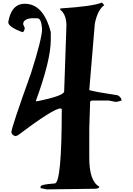

<svg xmlns="http://www.w3.org/2000/svg" viewBox="-20 -1458 1030 1486"><path d="M768.6 -1438.5 787.1 -1418Q736.3 -1383.8 713.9 -1275.4L670.9 -760.7Q718.8 -746.1 890.6 -720.7Q920.9 -704.1 920.9 -679.7L884.8 -669.9H872.1L823.2 -679.7H689.5L683.6 -674.8H677.7L670.9 -460.9V-236.3Q670.9 -53.7 750 -12.7Q744.1 2.9 713.9 2.9L342.8 7.8L293.9 -2V-12.7Q293.9 -31.2 403.3 -38.1Q458 -38.1 458 -613.3L452.1 -618.2H446.3Q393.6 -618.2 117.2 -410.2L98.6 -404.3Q68.4 -415 68.4 -435.5Q68.4 -469.7 220.7 -893.6Q305.7 -1161.1 305.7 -1234.4Q299.8 -1316.4 269.5 -1316.4H220.7Q159.2 -1309.6 159.2 -1270.5L171.9 -1240.2Q166 -1209 153.3 -1209Q43.9 -1250 43.9 -1286.1Q67.4 -1428.7 171.9 -1428.7Q316.4 -1428.7 373 -1209V-1148.4Q373 -992.2 256.8 -674.8H269.5Q476.6 -716.8 476.6 -751L494.1 -1259.8Q494.1 -1345.7 446.3 -1382.8V-1392.6Q704.1 -1409.2 768.6 -1438.5Z"/></svg>

Font: EG Dragon Caps 
Style: Regular
Weight: 400
Designer: Bill Roach / W.K. Roach
Version: Version 1.00 April 18, 2012, initial release